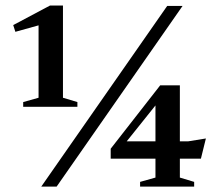

<svg xmlns="http://www.w3.org/2000/svg" viewBox="-20 -692 811 712"><path d="M123 -329.5V-598L37 -574L29 -599L165.5 -671.5H213.5V-329.5L267 -313.5V-296H66V-313.5ZM133 0 600 -670H657L190 0ZM574 -375.5H647V-168H678.5L743.5 -178.5L725 -103.5H647V-33.5L700 -17.5V0H499.5V-17.5L556.5 -33.5V-103.5H390.5V-140.5ZM556.5 -168V-301L450 -168Z"/></svg>

Font: Newsreader Text SemiBold
Style: Regular
Weight: 600
Designer: Hugues Gentile
Foundry: Production Type
Version: Version 1.001